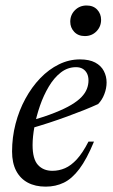

<svg xmlns="http://www.w3.org/2000/svg" viewBox="-20 -686 422 716"><path d="M263.5 -435.5Q232.5 -435.5 207 -415.8Q181.5 -396 162 -363.2Q142.5 -330.5 129 -291.5Q115.5 -252.5 108.5 -214Q101.5 -175.5 101.5 -145Q101.5 -93 121.5 -71Q141.5 -49 175.5 -49Q200 -49 222.5 -58.8Q245 -68.5 266.8 -92.2Q288.5 -116 310 -158H330.5Q303.5 -92.5 276 -56Q248.5 -19.5 218 -4.8Q187.5 10 150.5 10Q111.5 10 83.5 -5Q55.5 -20 40.2 -49.2Q25 -78.5 25 -121Q25 -174 38 -224.2Q51 -274.5 74.8 -318Q98.5 -361.5 130.2 -394.5Q162 -427.5 199.8 -446Q237.5 -464.5 278 -464.5Q313 -464.5 335 -452.8Q357 -441 367.2 -421.2Q377.5 -401.5 377.5 -378.5Q377.5 -357 369.2 -335.2Q361 -313.5 346 -298Q322 -287 292.5 -275.2Q263 -263.5 230.2 -251.5Q197.5 -239.5 163 -228.2Q128.5 -217 94 -207L96 -236Q147.5 -251 184.5 -265.8Q221.5 -280.5 245.8 -295Q270 -309.5 284 -324.2Q298 -339 304 -354.5Q310 -370 310 -386Q310 -401 304.5 -412Q299 -423 288.8 -429.2Q278.5 -435.5 263.5 -435.5ZM296.5 -551.5Q271.5 -551.5 256.8 -567.2Q242 -583 242 -605Q242 -630.5 259.5 -648Q277 -665.5 303 -665.5Q328 -665.5 342.5 -650Q357 -634.5 357 -612Q357 -587 339.8 -569.2Q322.5 -551.5 296.5 -551.5Z"/></svg>

Font: Newsreader 36pt
Style: Italic
Weight: 400
Italic angle: -17°
Designer: Hugues Gentile
Foundry: Production Type
Version: Version 1.003